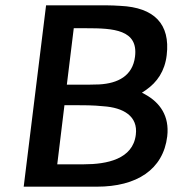

<svg xmlns="http://www.w3.org/2000/svg" viewBox="-20 -711 672 721"><path d="M69 -10H344C493 -10 593 -74 608 -199C617 -276 580 -326 526 -356L513 -363L528 -373C570 -402 599 -444 606 -504C620 -621 559 -683 432 -689C415 -690 397 -691 379 -691H153ZM295 -94H195L222 -316H262C292 -316 330 -316 368 -312C443 -307 499 -275 490 -205C479 -113 381 -94 295 -94ZM487 -498C478 -426 423 -398 353 -394C329 -393 304 -393 279 -393H231L257 -605H305C405 -605 500 -600 487 -498Z"/></svg>

Font: Bluebird
Style: LiExtObl
Weight: 300
Designer: Jasper
Foundry: Cannot Into Space Fonts
Version: Version 0.98